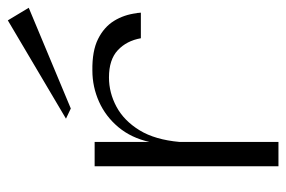

<svg xmlns="http://www.w3.org/2000/svg" viewBox="-141 -594 735 493"><g transform="rotate(-90 226.5 -347.5)"><path d="M46 0V-472H108.5V-331.1Q118.9 -377.9 146.4 -410.9Q173.9 -443.8 212 -460.8Q250.1 -477.8 292 -477.8Q342.2 -478.6 372.9 -463.2Q403.5 -447.9 419.4 -422.2Q435.2 -396.6 439.1 -364.5Q439.9 -362.1 439.9 -359.6Q439.9 -357.1 440.5 -353.3H374.8Q368.3 -390 344 -412.6Q319.8 -435.2 274 -435.2Q235 -435.2 198.9 -415.9Q162.9 -396.5 138.5 -356.7Q114.1 -316.9 108.5 -253.6V0ZM194.4 -533.2 168.3 -545.6 420.7 -694.9 453 -641.2Z"/></g></svg>

Font: Panamera Thin
Style: Regular
Weight: 100
Designer: Bastien Sozeau
Foundry: NBR — Bastien Sozeau
Version: Version 3.003;gftools[0.9.33]